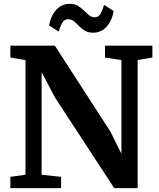

<svg xmlns="http://www.w3.org/2000/svg" viewBox="-20 -981 828 1001"><path d="M34 0V-59L113 -70V-667.5Q100 -670 86.8 -672.2Q73.5 -674.5 60.2 -677Q47 -679.5 34 -681V-743H266L556.5 -293.5L613 -179V-668L527.5 -681V-743H774.5V-681L697.5 -668V0H575.5L266.5 -473L197 -605V-70L298.5 -59V0ZM466 -810.5Q439.5 -810.5 422.2 -821Q405 -831.5 392 -845.2Q379 -859 366.2 -869.8Q353.5 -880.5 336 -880.5Q314.5 -880.5 304 -861.5Q293.5 -842.5 286 -816.5L235.5 -848.5Q246 -901.5 274.5 -931.2Q303 -961 343 -961Q369 -961 386.5 -950.5Q404 -940 417.5 -926.2Q431 -912.5 444 -901.8Q457 -891 473 -891Q494 -890.5 504.5 -909.8Q515 -929 522.5 -955.5L573 -923.5Q562.5 -870 534.2 -840.2Q506 -810.5 466 -810.5Z"/></svg>

Font: Merriweather 20pt
Style: Bold
Weight: 700
Version: Version 2.100